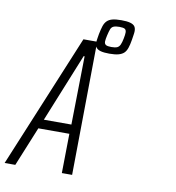

<svg xmlns="http://www.w3.org/2000/svg" viewBox="-122 -896 893 975"><g transform="rotate(10 325.0 -408.5)"><path d="M-33 0 252 -688H323L315 0H262L265 -203H105L22 0ZM125 -251H267L273 -604H268ZM394 -639Q366 -639 349.5 -643.5Q333 -648 326 -657.5Q319 -667 319 -683Q319 -692 321 -703.5Q323 -715 325 -728Q330 -753 335.5 -770Q341 -787 351.5 -797.5Q362 -808 379.5 -812.5Q397 -817 425 -817Q454 -817 470.5 -812.5Q487 -808 494 -799Q501 -790 501 -774Q501 -766 499 -754Q497 -742 495 -728Q491 -703 485 -685.5Q479 -668 469 -658.5Q459 -649 441.5 -644Q424 -639 394 -639ZM398 -674Q418 -674 428 -678.5Q438 -683 443.5 -695Q449 -707 453 -728Q455 -738 456 -745.5Q457 -753 457 -759Q457 -772 449.5 -777Q442 -782 421 -782Q402 -782 391.5 -777.5Q381 -773 376.5 -761.5Q372 -750 367 -728Q365 -718 363.5 -710.5Q362 -703 362 -696Q362 -684 370 -679Q378 -674 398 -674Z"/></g></svg>

Font: Saira ExtraCondensed Light
Style: Italic
Weight: 300
Width: 2
Italic angle: -12°
Designer: Hector Gatti with collaboration of the Omnibus-Type team
Foundry: Omnibus-Type
Version: Version 1.101